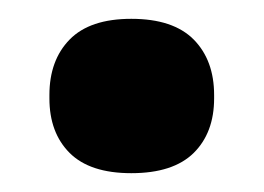

<svg xmlns="http://www.w3.org/2000/svg" viewBox="-20 -364 280 204"><path d="M119.5 -180Q75.5 -180 54 -201.5Q32.5 -223 32.5 -259.5V-263Q32.5 -300 54 -322Q75.5 -344 119.5 -344Q164 -344 185.8 -322Q207.5 -300 207.5 -263V-259.5Q207.5 -223 185.8 -201.5Q164 -180 119.5 -180Z"/></svg>

Font: Anek Gurmukhi Medium ExtraBold
Style: Regular
Weight: 800
Version: Version 1.003